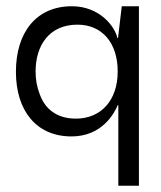

<svg xmlns="http://www.w3.org/2000/svg" viewBox="-20 -427 515 615"><path d="M209 10C307 10 346 -64 357 -90H359V168H425V-407H370L358 -305H356C349 -340 301 -407 210 -407C97 -407 31 -324 31 -197C31 -73 96 10 209 10ZM223 -47C160 -47 123 -80 107 -126C98 -149 94 -173 94 -198C94 -282 138 -348 228 -348C307 -348 357 -290 357 -198C357 -105 303 -47 223 -47Z"/></svg>

Font: OSH Darker Grotesque Medium
Style: Regular
Weight: 500
Designer: Gabriel Lam
Foundry: TypeRant
Version: Version 1.000;Glyphs 3.1.1 (3148)